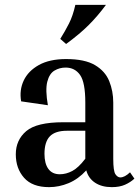

<svg xmlns="http://www.w3.org/2000/svg" viewBox="-20 -760 578 790"><path d="M533 -25Q517 -10 494.5 0Q472 10 440 10Q399 10 371.5 -8Q344 -26 335 -59Q302 -23 262.5 -6.5Q223 10 182 10Q113 10 79 -28.5Q45 -67 45 -125Q45 -184 88 -220.5Q131 -257 240 -257H331V-338Q331 -421 309.5 -451.5Q288 -482 250 -482Q225 -482 204 -469.5Q183 -457 174.5 -423.5Q166 -390 177 -327L67 -343Q59 -389 77.5 -428.5Q96 -468 140 -492.5Q184 -517 252 -517Q329 -517 371 -492Q413 -467 429.5 -426Q446 -385 446 -338V-107Q446 -56 455 -43Q464 -30 475 -30Q493 -30 515 -51ZM226 -43Q252 -43 277.5 -56.5Q303 -70 331 -107V-222H256Q207 -222 185 -199Q163 -176 163 -127Q163 -87 179 -65Q195 -43 226 -43ZM252 -579 228 -600Q248 -632 264 -663.5Q280 -695 290 -740H416Q382 -694 345 -657Q308 -620 252 -579Z"/></svg>

Font: Inria Serif
Style: Bold
Weight: 700
Designer: Black Foundry Team
Foundry: Black Foundry
Version: Version 1.000; ttfautohint (v1.8.3)